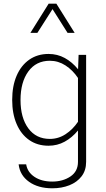

<svg xmlns="http://www.w3.org/2000/svg" viewBox="-20 -789 575 1046"><path d="M386.7 -609.9H348.1L266.1 -739.3L183.6 -609.9H145.5L245.1 -769H287.1ZM46.4 -244.6Q46.4 -320.3 70.6 -376.5Q94.7 -432.6 139.4 -463.9Q184.1 -495.1 244.6 -495.1Q292.5 -495.1 332.8 -473.1Q373 -451.2 405.3 -411.6L408.2 -490.2H449.2V92.8Q449.2 139.2 424.6 171.4Q399.9 203.6 358.2 220.2Q316.4 236.8 265.1 236.8Q188 236.8 138.2 201.4Q88.4 166 81.5 106.4H122.6Q129.4 148.9 168 174.6Q206.5 200.2 264.2 200.2Q322.3 200.2 363.5 172.6Q404.8 145 404.8 92.8V-78.1Q372.6 -39.1 332.3 -17.1Q292 4.9 244.6 4.9Q183.6 4.9 139.2 -26.1Q94.7 -57.1 70.6 -113.3Q46.4 -169.4 46.4 -244.6ZM91.8 -244.1Q91.8 -147.5 134.3 -89.8Q176.8 -32.2 251.5 -32.2Q297.9 -32.2 337.2 -57.9Q376.5 -83.5 404.8 -125.5V-364.3Q376.5 -406.7 336.9 -432.4Q297.4 -458 251.5 -458Q176.8 -458 134.3 -399.7Q91.8 -341.3 91.8 -244.1Z"/></svg>

Font: Estedad-FD ExtraLight
Style: Regular
Weight: 200
Designer: Amin Abedi
Version: Version 7.3